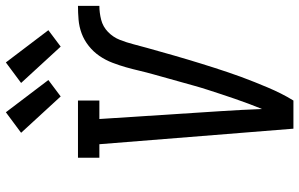

<svg xmlns="http://www.w3.org/2000/svg" viewBox="-203 -818 1021 655"><g transform="rotate(-90 307.5 -490.5)"><path d="M196 0 143 -662H97V-735H292V-662H229L256 -245Q258 -211 260 -176.5Q262 -142 263 -108L264 -109Q273 -131 281.5 -154Q290 -177 298 -200Q306 -223 313.5 -246Q321 -269 328.5 -292Q336 -315 342.5 -338.5Q349 -362 355.5 -385Q362 -408 368.5 -431.5Q375 -455 381.5 -478Q388 -501 393.5 -524.5Q399 -548 405.5 -571Q412 -594 421 -617.5Q430 -641 444 -661.5Q458 -682 478 -698Q498 -714 521 -722.5Q544 -731 568 -733Q592 -735 615 -735V-662Q592 -662 568 -656Q544 -650 526 -632.5Q508 -615 499 -592Q490 -569 484 -545.5Q478 -522 471.5 -499Q465 -476 458.5 -453Q452 -430 445.5 -407Q439 -384 432 -361Q425 -338 418 -315Q411 -292 403.5 -269Q396 -246 388.5 -223.5Q381 -201 372.5 -178Q364 -155 355 -132.5Q346 -110 336.5 -87.5Q327 -65 316 -43Q305 -21 292 0ZM476 -794 352 -929 422 -981 532 -836ZM306 -794 182 -929 252 -981 362 -836Z"/></g></svg>

Font: Iosevka Slab Extended Oblique
Style: Regular
Weight: 400
Width: 7
Italic angle: -9°
Monospace: yes
Designer: Belleve Invis
Foundry: Belleve Invis
Version: Version 11.1.0; ttfautohint (v1.8.3)